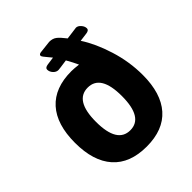

<svg xmlns="http://www.w3.org/2000/svg" viewBox="-201 -839 970 970"><g transform="rotate(-45 284.5 -353.5)"><path d="M377 -262Q377 -414 285 -414Q192 -414 192 -262Q192 -109 285 -109Q377 -109 377 -262ZM527 -262Q527 -131 465.5 -61.5Q404 8 285 8Q166 8 104 -61.5Q42 -131 42 -262Q42 -393 104 -462Q166 -531 285 -531Q304 -531 336 -527Q324 -554 304 -589Q249 -581 243 -581Q228 -581 216 -594Q204 -607 204 -623Q204 -636 225 -639L268 -645Q264 -650 253 -663Q242 -676 236 -684Q230 -692 230 -696Q230 -707 249 -708L311 -715Q335 -715 350.5 -703Q366 -691 385 -666L389 -661Q455 -670 457 -670Q470 -670 482 -656.5Q494 -643 494 -628Q494 -615 473 -612L427 -606Q469 -542 498 -449.5Q527 -357 527 -262Z"/></g></svg>

Font: mmAsap
Style: Bold
Weight: 700
Designer: Pablo Cosgaya
Foundry: Omnibus-Type
Version: Version 1.001